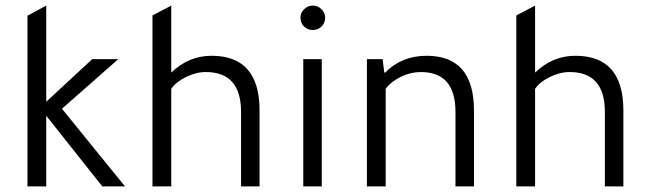

<svg xmlns="http://www.w3.org/2000/svg" viewBox="-20 -665 2317 685"><path d="M402 -454 201 -277 426 0H345L145 -252V0H78V-609L145 -645V-302L309 -454Z M906 0H840V-266Q840 -408 714 -408Q680 -408 644 -390.5Q608 -373 591 -348V0H524V-610L591 -645V-406Q653 -466 735 -466Q906 -466 906 -271Z M1128 -454V0H1062V-454ZM1052 -602Q1052 -619 1065 -632Q1078 -645 1096 -645Q1114 -645 1127 -632Q1140 -619 1140 -602Q1140 -583 1127 -570.5Q1114 -558 1096 -558Q1077 -558 1064.5 -570.5Q1052 -583 1052 -602Z M1671 0H1605V-266Q1605 -408 1481 -408Q1445 -408 1410 -391Q1375 -374 1356 -348V0H1289V-454H1345L1351 -406H1354Q1413 -466 1502 -466Q1671 -466 1671 -271Z M2204 0H2138V-266Q2138 -408 2012 -408Q1978 -408 1942 -390.5Q1906 -373 1889 -348V0H1822V-610L1889 -645V-406Q1951 -466 2033 -466Q2204 -466 2204 -271Z"/></svg>

Font: Tajawal
Style: Regular
Weight: 400
Designer: Boutros Fonts
Foundry: Created by Boutros International 2017
Version: Version 1.700